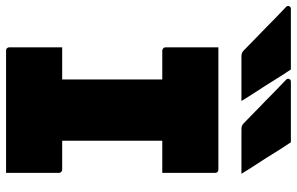

<svg xmlns="http://www.w3.org/2000/svg" viewBox="-286 -786 979 633"><g transform="rotate(90 203.5 -469.5)"><path d="M116 -939Q135 -911 151.5 -884Q168 -857 185.5 -830.5Q203 -804 220 -776Q199 -776 175.5 -776Q152 -776 127 -776Q102 -776 74 -776Q67 -776 62.5 -777.5Q58 -779 54 -783Q31 -806 12.5 -823.5Q-6 -841 -21.5 -856.5Q-37 -872 -53.5 -888Q-70 -904 -90 -923Q-95 -928 -92.5 -933.5Q-90 -939 -84 -939Q-48 -939 -17 -939Q14 -939 46 -939Q78 -939 116 -939ZM356 -939Q375 -911 391.5 -884Q408 -857 425.5 -830.5Q443 -804 460 -776Q439 -776 415.5 -776Q392 -776 367 -776Q342 -776 314 -776Q307 -776 302.5 -777.5Q298 -779 294 -783Q271 -806 252.5 -823.5Q234 -841 218.5 -856.5Q203 -872 186.5 -888Q170 -904 150 -923Q145 -928 147.5 -933.5Q150 -939 156 -939Q192 -939 223 -939Q254 -939 286 -939Q318 -939 356 -939ZM351 -62H145L149 -84Q149 -118 149 -153Q149 -188 149 -222Q149 -269 149 -320Q149 -371 149 -424.5Q149 -478 149 -532.5Q149 -587 149 -638H358L351 -616Q351 -580 351 -542Q351 -504 351 -467Q351 -417 351 -366Q351 -315 351 -264Q351 -213 351 -162.5Q351 -112 351 -62ZM457 0H54Q52 0 50 -0.5Q48 -1 46.5 -2.5Q45 -4 44 -6Q43 -8 43 -11Q43 -34 43 -66Q43 -98 43 -130Q43 -162 43 -185H446Q449 -185 451.5 -183.5Q454 -182 455.5 -179.5Q457 -177 457 -174Q457 -151 457 -119Q457 -87 457 -55Q457 -23 457 0ZM43 -700H446Q451 -700 454 -697Q457 -694 457 -689Q457 -672 457 -649.5Q457 -627 457 -602Q457 -577 457 -554.5Q457 -532 457 -515H54Q50 -515 46.5 -518Q43 -521 43 -526Q43 -543 43 -565.5Q43 -588 43 -613Q43 -638 43 -660.5Q43 -683 43 -700Z"/></g></svg>

Font: Recursive Black
Style: Regular
Weight: 900
Version: Version 1.085